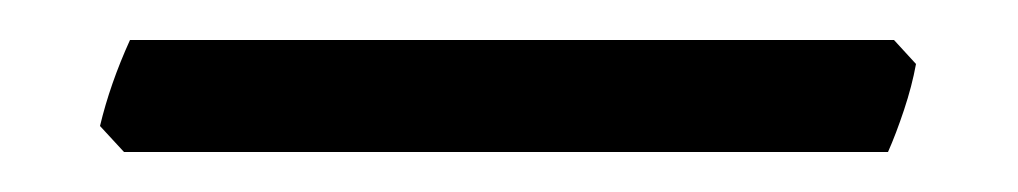

<svg xmlns="http://www.w3.org/2000/svg" viewBox="-20 44 509 96"><path d="M438 76Q436 87 432 99Q428 111 424 120H42L30 107Q35 86 45 64H427Z"/></svg>

Font: Ekushey Lal Sabuj
Style: Regular
Weight: 400
Designer: Al Mamun Sumon
Foundry: Al Mamun Sumon
Version: Version 1.0